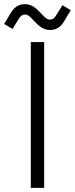

<svg xmlns="http://www.w3.org/2000/svg" viewBox="-62 -902 360 922"><path d="M86 0H150V-700H86ZM-42 -787 -2 -763 27 -810C35 -823 44 -832 58 -832C72 -832 81 -824 100 -803C127 -774 148 -758 179 -758C213 -758 233 -778 246 -800L278 -853L238 -877L208 -829C200 -816 192 -808 178 -808C164 -808 155 -816 136 -837C109 -866 88 -882 57 -882C23 -882 3 -862 -10 -840Z"/></svg>

Font: Meta Space Light
Style: Regular
Weight: 300
Designer: Meta Pool / Florian Karsten
Foundry: Meta Pool / Florian Karsten
Version: Version 2.000;Glyphs 3.1.1 (3137)